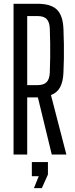

<svg xmlns="http://www.w3.org/2000/svg" viewBox="-20 -820 398 1019"><path d="M51.9 0V-800H178.9Q250 -800 282.1 -768.9Q314.1 -737.7 316.8 -665.8Q318.6 -622.3 319.1 -584Q319.5 -545.7 319.1 -509.6Q318.6 -473.5 316.8 -437.2Q315.2 -387.7 299.5 -357.9Q283.7 -328.1 250.5 -315.3L332.2 0H254.7L181.1 -303H124.4V0ZM124.4 -368.2H178.2Q212 -368.2 227.4 -384.1Q242.8 -400 244.3 -433.9Q245.8 -472.4 246.3 -512Q246.8 -551.7 246.3 -591.2Q245.8 -630.6 244.3 -669Q242.8 -703.1 227.6 -718.9Q212.4 -734.8 178.9 -734.8H124.4ZM160.1 178.5 185.7 115H149V40H234.4V106.4L202.1 178.5Z"/></svg>

Font: Big Shoulders Display SC Thin
Style: Regular
Weight: 100
Designer: Patric King
Foundry: XO Type Co
Version: Version 2.002